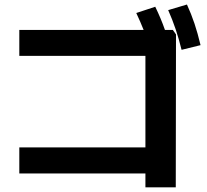

<svg xmlns="http://www.w3.org/2000/svg" viewBox="-20 -802 904 840"><path d="M616.2 -43H64.5V-157.2H616.2V-557.6H64.5V-670.9H608.4Q594.7 -705.6 576.2 -745.1L659.2 -772.5Q684.6 -720.2 701.7 -670.9H736.3L750 -651.4L749 17.6H616.2ZM715.8 -757.8 797.9 -782.2Q816.9 -740.7 831.1 -698.2Q845.2 -655.8 857.4 -604.5L774.4 -584Q762.2 -633.3 748.3 -674.6Q734.4 -715.8 715.8 -757.8Z"/></svg>

Font: Pretendard GOV
Style: Bold
Weight: 700
Designer: Base glyphs from Inter by Rasmus Andersson; Hangeul glyphs from Noto Sans CJK(Source Han Sans) by Jang Soo-young and Kan
Foundry: Kil Hyung-jin
Version: Version 1.309